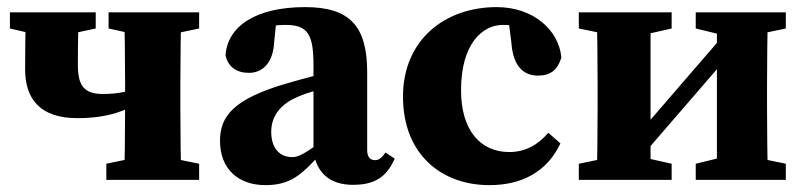

<svg xmlns="http://www.w3.org/2000/svg" viewBox="-20 -519 2317 554"><path d="M8.6 -436.8 95.1 -416.8H162.7L256.2 -436.8V-483.4H8.6V-436.8ZM203 -178.1C297.2 -178.1 341.5 -201.3 398.3 -228.4V-273.8C362.2 -258 328.4 -247.8 277 -247.8C221.8 -247.8 204.7 -273 204.7 -331.5C204.7 -409.4 206.1 -442.9 207.4 -483.4H55.5C52.8 -428.8 52.5 -373.4 52.5 -318.8C52.5 -232.9 96.4 -178.1 203 -178.1ZM286.8 0H554.6V-46.5L457.3 -66.5H382.4L286.8 -46.5V0ZM293.3 -436.8 384.1 -416.8H458.9L554.6 -436.8V-483.4H293.3V-436.8ZM338 0H503.4C501.4 -45 500.4 -147.4 500.4 -210V-273.4C500.4 -335.9 501.4 -438.4 503.4 -483.4H338C340 -438.4 341 -335.9 341 -273.4V-210C341 -147.4 340 -45 338 0Z M746 15.2C818.5 15.2 849.6 -15.7 898.1 -67.1H940.1L929.7 -127.2C857.8 -73.4 841.8 -65.7 822.7 -65.7C789 -65.7 762.6 -88.9 762.6 -139C762.6 -186 792.1 -219.7 837.4 -238.8C866.6 -252.3 920.6 -266.9 967.8 -278.8V-320.6C920.6 -309.4 849.7 -290.7 808.4 -278.6C654.2 -233.9 614.8 -183.9 614.8 -112.7C614.8 -30.4 668.6 15.2 746 15.2ZM998.6 14.3C1059.3 14.3 1094.9 -6.6 1118.9 -61.2L1092.4 -78.9C1080.7 -62.3 1072.6 -56.9 1062.1 -56.9C1047.7 -56.9 1039.5 -66.4 1039.5 -86.1V-310.4C1039.5 -444.3 988.8 -498.5 860.5 -498.5C716.5 -498.5 636 -442.2 630.7 -358.9C638.5 -326 662.4 -308.8 698.1 -308.8C736.6 -308.8 769 -335.7 771.5 -402.2L778.7 -471.6L709.8 -432.7C753.3 -444.1 779 -447.1 803.5 -447.1C867.3 -447.1 884.5 -420.9 884.5 -332.3V-81.9C893.1 -21.3 930.6 14.3 998.6 14.3Z M1391.8 15.2C1486.5 15.2 1558.5 -23.6 1597 -105.2L1562.2 -135.9C1533.4 -102.5 1497.5 -80.3 1449.6 -80.3C1365.7 -80.3 1310.3 -143.5 1310.3 -258.7C1310.3 -393.9 1373 -447.1 1430.4 -447.1C1462 -447.1 1488.1 -440.1 1519.2 -425.7L1446.5 -467L1455.6 -395.6C1460.5 -325.1 1492.9 -300.8 1532.4 -300.8C1568.3 -300.8 1589 -317.1 1599.8 -352.9C1592.6 -432.7 1518.6 -498.5 1413 -498.5C1263.7 -498.5 1142.8 -403.8 1142.8 -240.3C1142.8 -72.2 1255.5 15.2 1391.8 15.2Z M1650.1 0H1918V-46.5L1829 -66.5H1746.9L1650.1 -46.5V0ZM1650.1 -436.8 1747.5 -416.8H1829.5L1918 -436.8V-483.4H1650.1V-436.8ZM1701.4 0H1857.1V-483.4H1701.4C1703.4 -438.4 1704.4 -335.9 1704.4 -273.4V-210C1704.4 -147.4 1703.4 -45 1701.4 0ZM1771 -73.8H1836.5L2126.6 -409.6H2061L1771 -73.8ZM1987.5 0H2247.4V-46.5L2151.2 -66.5H2069.1L1987.5 -46.5V0ZM1987.5 -436.8 2069.7 -416.8H2151.7L2247.4 -436.8V-483.4H1987.5V-436.8ZM2048.6 0H2196.2C2194.2 -45 2193.2 -147.4 2193.2 -210V-273.4C2193.2 -335.9 2194.2 -438.4 2196.2 -483.4H2048.6V0Z"/></svg>

Font: Source Serif Variable
Style: Regular
Weight: 389
Designer: Frank Grießhammer
Foundry: Adobe Systems Incorporated
Version: Version 3.001;hotconv 1.0.111;makeotfexe 2.5.65597